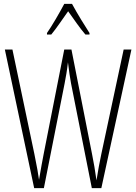

<svg xmlns="http://www.w3.org/2000/svg" viewBox="-20 -969 702 989"><path d="M351 -949H311C288 -905 246 -833 222 -799V-791H244C270 -822 305 -875 331 -911C359 -872 392 -823 420 -791H441V-799C425 -823 376 -902 351 -949ZM657 -714H617L502 -176C493 -134 485 -90 477 -40C469 -95 464 -127 454 -176L348 -714H311L205 -176C200 -151 189 -91 181 -43C178 -67 170 -113 157 -176L44 -714H5L156 0H206L313 -540C320 -578 325 -603 330 -648C336 -598 340 -573 346 -539L453 0H502Z"/></svg>

Font: Noto Sans Gurmukhi UI ExtraCondensed ExtraLight
Style: Regular
Weight: 200
Width: 2
Designer: Jelle Bosma - Monotype Design Team
Foundry: Monotype Imaging Inc.
Version: Version 2.004